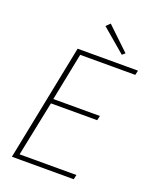

<svg xmlns="http://www.w3.org/2000/svg" viewBox="-155 -934 824 1022"><g transform="rotate(20 257.0 -423.0)"><path d="M40 0H390L396 -26H74L138 -338H400L406 -364H142L196 -634H508L514 -660H172ZM404 -710 420 -724 292 -846 270 -824Z"/></g></svg>

Font: Source Sans Pro ExtraLight
Style: Italic
Weight: 200
Italic angle: -11°
Designer: Paul D. Hunt
Foundry: Adobe Systems Incorporated
Version: Version 3.006;hotconv 1.0.111;makeotfexe 2.5.65597